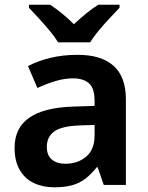

<svg xmlns="http://www.w3.org/2000/svg" viewBox="-20 -786 629 816"><path d="M310 -553Q411 -553 463 -506Q515 -459 515 -364V0H421L395 -75H391Q368 -46 343.5 -27Q319 -8 287.5 1Q256 10 210 10Q162 10 124 -8Q86 -26 64 -63.5Q42 -101 42 -158Q42 -242 104 -285.5Q166 -329 291 -333L382 -336V-357Q382 -411 358 -432Q334 -453 291 -453Q253 -453 214 -441Q175 -429 139 -412L99 -505Q140 -527 193.5 -540Q247 -553 310 -553ZM319 -253Q241 -250 210 -227Q179 -204 179 -162Q179 -125 201 -107.5Q223 -90 257 -90Q311 -90 346.5 -120.5Q382 -151 382 -210V-255ZM227 -606Q213 -629 191 -655.5Q169 -682 145 -708Q121 -734 103 -753V-766H193Q219 -749 244 -728.5Q269 -708 294 -683Q321 -708 346.5 -729Q372 -750 398 -766H488V-753Q470 -734 446 -708.5Q422 -683 399.5 -656Q377 -629 363 -606Z"/></svg>

Font: Noto Sans Oriya SemiBold
Style: Regular
Weight: 600
Version: Version 2.003